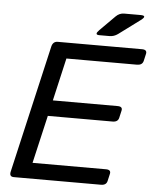

<svg xmlns="http://www.w3.org/2000/svg" viewBox="-58 -921 777 970"><g transform="rotate(5 330.0 -436.0)"><path d="M416.5 -752Q388.7 -752 414.6 -777.8L490.2 -853.5Q508.3 -871.6 532.2 -871.6H614.7Q652.3 -871.6 618.2 -846.2L510.3 -766.1Q490.7 -752 468.3 -752ZM48.8 0Q24.4 0 30.8 -26.9L179.7 -673.3Q186 -700.2 210.4 -700.2H637.7Q664.6 -700.2 659.7 -678.2L651.4 -642.1Q646 -620.1 619.1 -620.1H261.2L211.4 -403.3H540Q566.9 -403.3 561.5 -381.3L553.2 -345.2Q548.3 -323.2 521.5 -323.2H192.9L136.7 -80.1H509.3Q536.1 -80.1 530.8 -58.1L522.5 -22Q517.6 0 490.7 0Z"/></g></svg>

Font: Istok Web
Style: Italic
Weight: 400
Italic angle: -13°
Designer: Andrey V. Panov
Foundry: Andrey V. Panov
Version: Version 1.0.2g